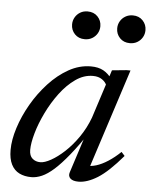

<svg xmlns="http://www.w3.org/2000/svg" viewBox="-49 -690 589 742"><g transform="rotate(5 245.0 -319.0)"><path d="M246.5 -23.5 299.5 -187.5H312Q273.5 -130.5 242.8 -92.5Q212 -54.5 187 -32.2Q162 -10 140.8 -0.8Q119.5 8.5 100 8.5Q73 8.5 53 -1.5Q33 -11.5 22 -33.2Q11 -55 11 -89.5Q11 -128.5 26 -175.5Q41 -222.5 67.5 -268.5Q94 -314.5 129.5 -353Q165 -391.5 206.5 -414.8Q248 -438 292.5 -438Q321.5 -438 341 -427.2Q360.5 -416.5 376 -394.5L358 -369Q353 -382.5 339 -392.2Q325 -402 303.5 -402Q268 -402 235.8 -379.2Q203.5 -356.5 176.2 -320Q149 -283.5 128.8 -241.8Q108.5 -200 97.5 -161.2Q86.5 -122.5 86.5 -96Q86.5 -73.5 98.8 -62.8Q111 -52 129.5 -52Q146 -52 170.8 -65.8Q195.5 -79.5 222.5 -104.5Q249.5 -129.5 273.8 -164.5Q298 -199.5 313.5 -241L374.5 -430L430.5 -435.5H446L317 -36.5L308.5 -55Q324.5 -52.5 346 -59Q367.5 -65.5 391.5 -81Q415.5 -96.5 439 -119L452 -104.5Q397.5 -40.5 357 -15.2Q316.5 10 283 10Q261 10 251.2 0.8Q241.5 -8.5 246.5 -23.5ZM259 -540.5Q235 -540.5 220.2 -556Q205.5 -571.5 205.5 -593.5Q205.5 -608.5 212.8 -621Q220 -633.5 232.5 -641Q245 -648.5 261 -648.5Q285.5 -648.5 300.2 -633Q315 -617.5 315 -595.5Q315 -580.5 307.8 -568Q300.5 -555.5 288 -548Q275.5 -540.5 259 -540.5ZM434 -540.5Q410 -540.5 395.2 -556Q380.5 -571.5 380.5 -593.5Q380.5 -608.5 387.8 -621Q395 -633.5 407.8 -641Q420.5 -648.5 436.5 -648.5Q460.5 -648.5 475.2 -633Q490 -617.5 490 -595.5Q490 -580.5 482.8 -568Q475.5 -555.5 463 -548Q450.5 -540.5 434 -540.5Z"/></g></svg>

Font: Newsreader 24pt
Style: Italic
Weight: 400
Italic angle: -17°
Designer: Hugues Gentile
Foundry: Production Type
Version: Version 1.003